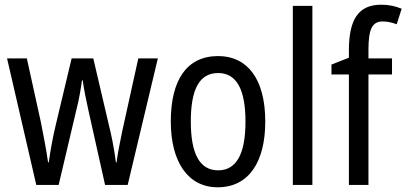

<svg xmlns="http://www.w3.org/2000/svg" viewBox="-20 -785 1725 815"><path d="M355 -318 426 0H522L650 -537H567L498 -224C487 -172 478 -124 475 -96H472C464 -158 452 -216 442 -255L376 -537H284L217 -256C203 -199 193 -139 187 -96H184C177 -147 165 -208 154 -264L94 -537H10L134 0H229L304 -318C315 -360 323 -407 328 -444H331C336 -409 345 -362 355 -318Z M1106 -269C1106 -450 1030 -547 906 -547C773 -547 705 -446 705 -269C705 -98 778 10 904 10C1037 10 1106 -99 1106 -269ZM790 -269C790 -404 825 -475 906 -475C985 -475 1022 -404 1022 -269C1022 -134 985 -62 906 -62C826 -62 790 -135 790 -269Z M1306 0V-760H1223V0Z M1644 -469V-537H1544V-573C1544 -662 1560 -694 1605 -694C1625 -694 1645 -689 1664 -682L1685 -748C1658 -759 1631 -765 1598 -765C1499 -765 1461 -699 1461 -571V-540L1387 -511V-469H1461V0H1544V-469Z"/></svg>

Font: Noto Sans Lao Looped Condensed
Style: Regular
Weight: 400
Width: 3
Designer: Mark Frömberg, Ben Mitchell
Foundry: The Fontpad Ltd
Version: Version 1.002